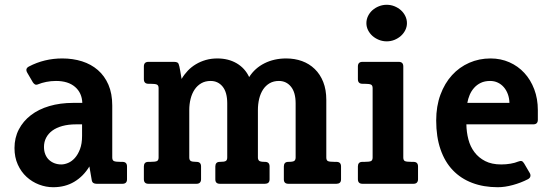

<svg xmlns="http://www.w3.org/2000/svg" viewBox="-20 -761 2287 795"><path d="M319.8 -246.1H294.9Q263.2 -246.1 238.3 -239.3Q213.4 -232.4 196.5 -220Q179.7 -207.5 170.9 -190.4Q162.1 -173.3 162.1 -152.8Q162.1 -135.3 167.7 -121.6Q173.3 -107.9 183.1 -98.9Q192.9 -89.8 205.8 -85Q218.8 -80.1 233.9 -80.1Q247.1 -80.1 262.2 -86.4Q277.3 -92.8 290 -106.9Q302.7 -121.1 311.3 -143.6Q319.8 -166 319.8 -198.2ZM505.9 -18.6Q505.9 0 486.8 0H379.9Q371.6 0 366.5 -3.4Q361.3 -6.8 359.9 -15.1L350.1 -71.8Q325.7 -31.2 287.8 -8.5Q250 14.2 200.2 14.2Q170.4 14.2 141.6 3.2Q112.8 -7.8 90.1 -28.6Q67.4 -49.3 53.7 -79.6Q40 -109.9 40 -147.9Q40 -190.4 57.9 -224.9Q75.7 -259.3 107.7 -283.9Q139.6 -308.6 184.3 -321.8Q229 -335 283.2 -335H320.8Q319.3 -376.5 290.8 -401.1Q262.2 -425.8 211.9 -425.8Q190.9 -425.8 171.6 -421.9Q152.3 -418 138.2 -412.1Q129.9 -408.7 125 -411.4Q120.1 -414.1 116.2 -419.9L92.8 -460Q83 -477.1 100.1 -485.8Q163.6 -519 237.8 -519Q281.7 -519 319.6 -507.1Q357.4 -495.1 385.3 -470.9Q413.1 -446.8 429 -410.2Q444.8 -373.5 444.8 -324.2V-108.9Q444.8 -97.2 451.9 -94Q459 -90.8 478.5 -90.8H486.8Q505.9 -90.8 505.9 -71.8Z M1392.1 -18.6Q1392.1 -8.8 1387 -4.4Q1381.8 0 1373 0H1174.3Q1155.3 0 1155.3 -18.1V-71.8Q1155.3 -80.6 1159.7 -85.7Q1164.1 -90.8 1174.3 -90.8H1175.3Q1193.8 -90.8 1199 -95.2Q1204.1 -99.6 1204.1 -108.9V-333Q1204.1 -378.4 1184.8 -402.1Q1165.5 -425.8 1134.8 -425.8Q1112.8 -425.8 1096.4 -416.3Q1080.1 -406.7 1069.3 -390.4Q1058.6 -374 1053.2 -352.1Q1047.9 -330.1 1047.9 -305.2V-108.9Q1047.9 -100.6 1052.5 -95.7Q1057.1 -90.8 1076.2 -90.8H1077.1Q1096.2 -90.8 1096.2 -71.8V-18.6Q1096.2 -8.8 1091.1 -4.4Q1085.9 0 1077.1 0H890.6Q871.6 0 871.6 -18.1V-71.8Q871.6 -80.6 876 -85.7Q880.4 -90.8 890.6 -90.8H891.6Q909.2 -90.8 915 -94.5Q920.9 -98.1 920.9 -108.9V-333Q920.9 -378.9 901.9 -402.3Q882.8 -425.8 852.1 -425.8Q830.1 -425.8 813.5 -416.3Q796.9 -406.7 785.9 -390.4Q774.9 -374 769.3 -352.1Q763.7 -330.1 763.7 -305.2V-108.9Q763.7 -98.6 769.5 -94.7Q775.4 -90.8 792.5 -90.8H793.5Q812.5 -90.8 812.5 -71.8V-18.6Q812.5 -10.3 807.9 -5.1Q803.2 0 793.5 0H594.7Q575.7 0 575.7 -19V-71.8Q575.7 -80.6 580.1 -85.7Q584.5 -90.8 594.7 -90.8H603Q623.5 -90.8 630.1 -94.2Q636.7 -97.7 636.7 -108.9V-396Q636.7 -407.2 630.1 -410.6Q623.5 -414.1 603 -414.1H594.7Q575.7 -414.1 575.7 -433.1V-485.8Q575.7 -504.9 594.7 -504.9H700.7Q710.4 -504.9 715.3 -501.7Q720.2 -498.5 722.7 -485.8Q724.6 -477.5 726.1 -468.3Q727.5 -459 729 -451.2Q731 -442.4 731.9 -434.1Q742.7 -452.6 757.6 -468.3Q772.5 -483.9 791.3 -495.1Q810.1 -506.3 832.3 -512.7Q854.5 -519 879.9 -519Q925.8 -519 960.2 -498.8Q994.6 -478.5 1011.7 -441.9Q1035.2 -479 1075.2 -499Q1115.2 -519 1165 -519Q1200.2 -519 1230.5 -508.1Q1260.7 -497.1 1283.2 -475.3Q1305.7 -453.6 1318.4 -421.6Q1331.1 -389.6 1331.1 -347.2V-108.9Q1331.1 -97.7 1337.4 -94.2Q1343.8 -90.8 1364.7 -90.8H1373Q1392.1 -90.8 1392.1 -71.8Z M1665 -665Q1665 -649.9 1658.2 -636.2Q1651.4 -622.6 1639.9 -612.3Q1628.4 -602.1 1613.3 -595.9Q1598.1 -589.8 1581.1 -589.8Q1564.5 -589.8 1549.1 -595.9Q1533.7 -602.1 1522.2 -612.3Q1510.7 -622.6 1503.9 -636.2Q1497.1 -649.9 1497.1 -665Q1497.1 -680.7 1503.9 -694.6Q1510.7 -708.5 1522.2 -718.8Q1533.7 -729 1549.1 -735.1Q1564.5 -741.2 1581.1 -741.2Q1598.1 -741.2 1613.3 -735.1Q1628.4 -729 1639.9 -718.8Q1651.4 -708.5 1658.2 -694.6Q1665 -680.7 1665 -665ZM1710.9 -18.6Q1710.9 -10.3 1706.3 -5.1Q1701.7 0 1691.9 0H1481Q1461.9 0 1461.9 -19V-71.8Q1461.9 -80.6 1466.3 -85.7Q1470.7 -90.8 1481 -90.8H1489.3Q1509.8 -90.8 1516.4 -94.2Q1522.9 -97.7 1522.9 -108.9V-396Q1522.9 -407.2 1516.4 -410.6Q1509.8 -414.1 1489.3 -414.1H1481Q1461.9 -414.1 1461.9 -433.1V-485.8Q1461.9 -504.9 1481 -504.9H1630.9Q1649.9 -504.9 1649.9 -485.8V-108.9Q1649.9 -97.7 1656.2 -94.2Q1662.6 -90.8 1683.6 -90.8H1691.9Q1710.9 -90.8 1710.9 -71.8Z M2089.4 -335Q2088.9 -354.5 2082.8 -371.1Q2076.7 -387.7 2066.2 -399.9Q2055.7 -412.1 2041.3 -418.9Q2026.9 -425.8 2009.3 -425.8Q1987.3 -425.8 1970.9 -418Q1954.6 -410.2 1943.1 -397.2Q1931.6 -384.3 1924.8 -368.2Q1918 -352.1 1915 -335ZM2173.3 -44.9Q2177.7 -37.6 2176 -30.5Q2174.3 -23.4 2166 -19Q2136.7 -3.9 2103.5 5.1Q2070.3 14.2 2041 14.2Q1982.4 14.2 1935.3 -3.7Q1888.2 -21.5 1855 -56.2Q1821.8 -90.8 1804 -142.6Q1786.1 -194.3 1786.1 -262.2Q1786.1 -321.3 1803.7 -368.9Q1821.3 -416.5 1851.6 -449.7Q1881.8 -482.9 1922.9 -501Q1963.9 -519 2011.2 -519Q2053.2 -519 2089.1 -503.2Q2125 -487.3 2151.1 -459Q2177.2 -430.7 2192.1 -391.4Q2207 -352.1 2207 -305.2V-265.1Q2207 -246.1 2188 -246.1H1911.1Q1911.6 -213.9 1919.4 -183.8Q1927.2 -153.8 1944.6 -130.9Q1961.9 -107.9 1989 -94Q2016.1 -80.1 2055.2 -80.1Q2075.7 -80.1 2094 -83.3Q2112.3 -86.4 2125 -91.8Q2134.8 -95.7 2140.1 -94Q2145.5 -92.3 2150.4 -84Z"/></svg>

Font: New Telegraph
Style: Bold
Weight: 700
Designer: Frank Baranowski
Foundry: Frank Baranowski
Version: Version 3.001